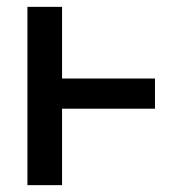

<svg xmlns="http://www.w3.org/2000/svg" viewBox="-20 -540 540 560"><path d="M60 0V-520H161V-311H432V-223H161V0Z"/></svg>

Font: Iosevka Custom Semibold
Style: Regular
Weight: 600
Designer: Belleve Invis
Foundry: Belleve Invis
Version: Version 27.0.2; ttfautohint (v1.8.4)